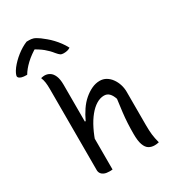

<svg xmlns="http://www.w3.org/2000/svg" viewBox="-297 -1130 1132 1259"><g transform="rotate(-30 269.0 -500.5)"><path d="M154 4Q130 4 115 -2.5Q100 -9 92.5 -20Q85 -31 85 -46Q85 -127 85 -203.5Q85 -280 85 -354Q85 -428 85 -503Q85 -578 85 -658Q85 -689 82 -710Q79 -731 71 -750Q76 -751 80.5 -752Q85 -753 90 -753.5Q95 -754 99 -754Q119 -754 137 -743Q155 -732 166 -706.5Q177 -681 177 -638Q177 -557 177 -476.5Q177 -396 177 -316.5Q177 -237 177 -157.5Q177 -78 177 3Q173 3 169 3.5Q165 4 161.5 4Q158 4 154 4ZM163 -190 161 -360H183Q201 -399 224 -433Q247 -467 275 -491Q303 -515 333 -529Q363 -543 394 -543Q420 -543 441.5 -530.5Q463 -518 479 -496Q495 -474 503.5 -447Q512 -420 512 -392Q512 -350 512 -308Q512 -266 512 -223.5Q512 -181 512 -139Q512 -98 515.5 -67.5Q519 -37 529 0Q520 2 512.5 3Q505 4 496 4Q471 4 452.5 -7.5Q434 -19 423.5 -48Q413 -77 413 -130Q413 -172 415 -210.5Q417 -249 422 -290.5Q427 -332 434 -384Q424 -414 408.5 -429.5Q393 -445 370 -445Q341 -445 312 -427.5Q283 -410 256 -377Q229 -344 205.5 -297Q182 -250 163 -190ZM108 -1005Q112 -1005 116.5 -1005Q121 -1005 128 -1005Q144 -1005 158.5 -1000.5Q173 -996 200 -977Q216 -965 234 -950Q252 -935 269.5 -916.5Q287 -898 303 -876.5Q319 -855 332 -830Q321 -823 309 -820Q297 -817 281 -817Q266 -817 257 -823Q248 -829 233 -847Q212 -874 183.5 -897.5Q155 -921 104 -948L161 -934H96L151 -949Q94 -916 58 -882Q22 -848 3 -815H-3Q-23 -815 -36 -818.5Q-49 -822 -55.5 -828Q-62 -834 -62 -840Q-62 -847 -56 -860.5Q-50 -874 -36 -893Q-23 -910 -6.5 -926.5Q10 -943 29 -958Q48 -973 68 -985Q88 -997 108 -1005Z"/></g></svg>

Font: Recursive Monospace Casual
Style: Regular
Weight: 400
Version: Version 1.047